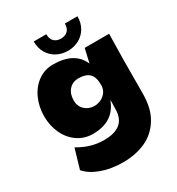

<svg xmlns="http://www.w3.org/2000/svg" viewBox="-232 -902 1207 1307"><g transform="rotate(-30 372.0 -248.5)"><path d="M512 -546H704Q699 -382 699 -80Q699 39 651.5 115Q604 191 526 225.5Q448 260 352 260Q257 260 182 232.5Q107 205 68 159L113 6Q167 37 215 50.5Q263 64 315 64Q485 64 485 -80Q485 -101 486 -110Q486 -116 486.5 -126Q487 -136 486 -152Q435 -10 270 -10Q203 -10 150.5 -46Q98 -82 69 -143.5Q40 -205 40 -279Q40 -355 69 -418.5Q98 -482 150 -519Q202 -556 267 -556Q436 -556 487 -437ZM483 -273Q483 -335 455 -361.5Q427 -388 372 -388Q324 -388 296 -356Q268 -324 268 -273Q268 -227 298.5 -198.5Q329 -170 374 -170Q397 -170 422 -180.5Q447 -191 465 -214.5Q483 -238 483 -273ZM233 -757H332Q332 -718 352.5 -699.5Q373 -681 405 -681Q437 -681 457.5 -699.5Q478 -718 478 -757H577Q577 -705 554 -666Q531 -627 491.5 -606Q452 -585 405 -585Q358 -585 318.5 -606Q279 -627 256 -666Q233 -705 233 -757Z"/></g></svg>

Font: Mantou Sans
Style: Regular
Weight: 400
Designer: Mant0u / artakana
Foundry: Mant0u / artakana
Version: Version 1.001;October 22, 2023;FontCreator 14.0.0.2901 64-bi